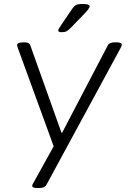

<svg xmlns="http://www.w3.org/2000/svg" viewBox="-20 -738 646 966"><path d="M167 208Q142 208 142 197Q142 191 151 177L250 -2L70 -496Q69 -499 67.5 -503.5Q66 -508 66 -511Q66 -525 99 -525H104Q127 -525 132 -511L289 -71H293L523 -511Q530 -525 558 -525H566Q593 -525 593 -513Q593 -510 590.5 -504.5Q588 -499 586 -495L214 191Q205 208 178 208ZM288 -576Q273 -576 273 -585Q273 -591 290 -615L342 -692Q352 -707 362 -712.5Q372 -718 397 -718Q431 -718 431 -706Q431 -695 396 -660L335 -597Q323 -585 314.5 -580.5Q306 -576 288 -576Z"/></svg>

Font: Asap Expanded Expanded Light
Style: Italic
Weight: 300
Width: 7
Italic angle: -6°
Designer: Pablo Cosgaya
Foundry: Omnibus-Type
Version: Version 3.001; ttfautohint (v1.8.4.7-5d5b)